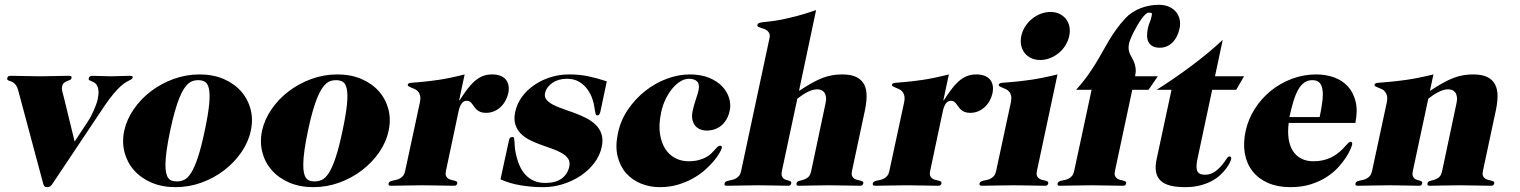

<svg xmlns="http://www.w3.org/2000/svg" viewBox="-20 -772 6335 800"><path d="M291 -182.1 346.2 -266.1Q352.5 -275.4 358.9 -287.4Q365.2 -299.3 370.6 -311.8Q376 -324.2 380.4 -336.2Q384.8 -348.1 386.7 -356.9Q391.6 -379.4 390.4 -393.1Q389.2 -406.7 384.8 -415Q380.4 -423.3 374 -427.2Q367.7 -431.2 361.8 -433.3Q356 -435.5 352.3 -437.7Q348.6 -439.9 349.6 -444.8Q350.6 -450.2 354 -453.1Q357.4 -456.1 364.7 -456.1Q383.3 -456.1 402.1 -455.1Q420.9 -454.1 441.4 -454.1Q460.9 -454.1 481.2 -455.1Q501.5 -456.1 521 -456.1Q526.4 -456.1 530 -454.8Q533.7 -453.6 532.7 -449.2Q531.7 -444.3 528.3 -442.1Q524.9 -439.9 518.8 -437Q512.7 -434.1 503.7 -428.7Q494.6 -423.3 481.7 -411.6Q468.8 -399.9 452.4 -380.4Q436 -360.8 415 -330.1L199.7 -7.8Q194.3 0.5 189.2 4.2Q184.1 7.8 176.3 7.8Q168.9 7.8 165.3 4.2Q161.6 0.5 159.7 -7.8L55.7 -396Q52.2 -408.7 47.1 -416Q42 -423.3 36.6 -427.2Q31.2 -431.2 26.1 -432.9Q21 -434.6 17.1 -436Q13.2 -437.5 11.2 -439.7Q9.3 -441.9 10.3 -446.8Q11.7 -453.1 16.1 -454.6Q20.5 -456.1 27.3 -456.1Q57.6 -456.1 86.7 -455.1Q115.7 -454.1 145.5 -454.1Q174.8 -454.1 204.8 -455.1Q234.9 -456.1 264.2 -456.1Q271.5 -456.1 275.4 -454.6Q279.3 -453.1 277.8 -446.8Q276.9 -441.4 271.5 -439Q266.1 -436.5 259.5 -434.1Q252.9 -431.6 247.1 -427Q241.2 -422.4 238.8 -412.1Q236.8 -402.3 239.7 -390.1Q242.7 -377.9 245.6 -368.2Z M497.6 -227.1Q507.8 -273.9 536.9 -316.4Q565.9 -358.9 608.4 -391.4Q650.9 -423.8 703.1 -442.9Q755.4 -461.9 811.5 -461.9Q867.7 -461.9 911.9 -442.9Q956.1 -423.8 984.6 -391.4Q1013.2 -358.9 1024.2 -316.4Q1035.2 -273.9 1024.9 -227.1Q1015.1 -180.2 985.8 -137.7Q956.5 -95.2 914.3 -62.7Q872.1 -30.3 819.8 -11.2Q767.6 7.8 711.4 7.8Q655.3 7.8 611.1 -11.2Q566.9 -30.3 538.3 -62.7Q509.8 -95.2 498.8 -137.7Q487.8 -180.2 497.6 -227.1ZM689 -227.1Q679.2 -180.7 674.6 -147.2Q669.9 -113.8 669.4 -90.3Q668.9 -66.9 672.1 -52.2Q675.3 -37.6 681.6 -29.5Q688 -21.5 697 -18.8Q706.1 -16.1 716.8 -16.1Q732.9 -16.1 747.6 -22.9Q762.2 -29.8 776.4 -52Q790.5 -74.2 804.4 -116Q818.4 -157.7 833 -227.1Q847.7 -296.4 851.6 -338.1Q855.5 -379.9 850.6 -402.1Q845.7 -424.3 834 -431.2Q822.3 -438 806.2 -438Q795.4 -438 785.4 -435.3Q775.4 -432.6 765.6 -424.6Q755.9 -416.5 746.3 -401.9Q736.8 -387.2 727.3 -363.8Q717.8 -340.3 708.3 -306.9Q698.7 -273.4 689 -227.1Z M1071.8 -227.1Q1082 -273.9 1111.1 -316.4Q1140.1 -358.9 1182.6 -391.4Q1225.1 -423.8 1277.3 -442.9Q1329.6 -461.9 1385.7 -461.9Q1441.9 -461.9 1486.1 -442.9Q1530.3 -423.8 1558.8 -391.4Q1587.4 -358.9 1598.4 -316.4Q1609.4 -273.9 1599.1 -227.1Q1589.4 -180.2 1560.1 -137.7Q1530.8 -95.2 1488.5 -62.7Q1446.3 -30.3 1394 -11.2Q1341.8 7.8 1285.6 7.8Q1229.5 7.8 1185.3 -11.2Q1141.1 -30.3 1112.5 -62.7Q1084 -95.2 1073 -137.7Q1062 -180.2 1071.8 -227.1ZM1263.2 -227.1Q1253.4 -180.7 1248.8 -147.2Q1244.1 -113.8 1243.7 -90.3Q1243.2 -66.9 1246.3 -52.2Q1249.5 -37.6 1255.9 -29.5Q1262.2 -21.5 1271.2 -18.8Q1280.3 -16.1 1291 -16.1Q1307.1 -16.1 1321.8 -22.9Q1336.4 -29.8 1350.6 -52Q1364.7 -74.2 1378.7 -116Q1392.6 -157.7 1407.2 -227.1Q1421.9 -296.4 1425.8 -338.1Q1429.7 -379.9 1424.8 -402.1Q1419.9 -424.3 1408.2 -431.2Q1396.5 -438 1380.4 -438Q1369.6 -438 1359.6 -435.3Q1349.6 -432.6 1339.8 -424.6Q1330.1 -416.5 1320.6 -401.9Q1311 -387.2 1301.5 -363.8Q1292 -340.3 1282.5 -306.9Q1272.9 -273.4 1263.2 -227.1Z M1729.5 -345.2Q1732.9 -362.3 1730.5 -373Q1728 -383.8 1721.9 -390.6Q1715.8 -397.5 1708 -400.9Q1700.2 -404.3 1693.6 -407Q1687 -409.7 1682.6 -412.4Q1678.2 -415 1679.2 -419.9Q1680.7 -425.8 1693.1 -427Q1705.6 -428.2 1733.4 -430.4Q1761.2 -432.6 1805.9 -439Q1850.6 -445.3 1916 -461.9L1893.1 -354H1895Q1910.6 -377.9 1925 -397.7Q1939.5 -417.5 1955.3 -431.9Q1971.2 -446.3 1989.3 -454.1Q2007.3 -461.9 2030.8 -461.9Q2049.8 -461.9 2064 -456.5Q2078.1 -451.2 2086.9 -441.2Q2095.7 -431.2 2098.6 -416.5Q2101.6 -401.9 2097.7 -382.8Q2094.2 -367.7 2086.4 -353Q2078.6 -338.4 2066.7 -326.9Q2054.7 -315.4 2039.1 -308.6Q2023.4 -301.8 2004.9 -301.8Q1991.2 -301.8 1982.2 -305.4Q1973.1 -309.1 1966.8 -314.7Q1960.4 -320.3 1956.1 -326.9Q1951.7 -333.5 1947.3 -339.1Q1942.9 -344.7 1937.7 -348.4Q1932.6 -352.1 1925.3 -352.1Q1911.6 -352.1 1903.6 -340.8Q1895.5 -329.6 1891.1 -310.1L1837.9 -59.1Q1835.4 -46.9 1838.1 -39.8Q1840.8 -32.7 1846.4 -28.6Q1852.1 -24.4 1859.4 -22.7Q1866.7 -21 1872.8 -19.5Q1878.9 -18.1 1882.6 -15.6Q1886.2 -13.2 1885.3 -7.8Q1884.3 -3.9 1881.6 -1Q1878.9 2 1872.1 2Q1843.3 2 1811.3 1Q1779.3 0 1741.2 0Q1703.1 0 1669.9 1Q1636.7 2 1608.4 2Q1601.6 2 1599.9 -1Q1598.1 -3.9 1599.1 -7.8Q1600.1 -13.2 1605 -15.6Q1609.9 -18.1 1616.7 -19.5Q1623.5 -21 1631.3 -22.7Q1639.2 -24.4 1646.5 -28.6Q1653.8 -32.7 1659.7 -39.8Q1665.5 -46.9 1668 -59.1Z M2481.9 -308.1Q2480 -299.8 2477.1 -295.4Q2474.1 -291 2468.3 -291Q2463.4 -291 2461.2 -299.6Q2459 -308.1 2457 -323.2Q2455.1 -339.8 2448 -360.6Q2440.9 -381.3 2427.5 -399.9Q2414.1 -418.5 2393.1 -431.2Q2372.1 -443.8 2341.8 -443.8Q2324.7 -443.8 2309.3 -439.5Q2293.9 -435.1 2282 -427Q2270 -418.9 2262 -408Q2253.9 -397 2251 -383.8Q2247.6 -367.7 2257.3 -356.2Q2267.1 -344.7 2284.9 -335.4Q2302.7 -326.2 2326.7 -318.1Q2350.6 -310.1 2375.2 -300.8Q2399.9 -291.5 2422.9 -279.8Q2445.8 -268.1 2462.4 -251.7Q2479 -235.4 2486.3 -213.1Q2493.7 -190.9 2487.3 -160.2Q2479.5 -123.5 2456.1 -92.8Q2432.6 -62 2399.4 -39.8Q2366.2 -17.6 2325.9 -4.9Q2285.6 7.8 2244.6 7.8Q2194.3 7.8 2148.4 0Q2102.5 -7.8 2065.4 -24.9L2100.6 -187Q2102.1 -194.3 2105.2 -197.8Q2108.4 -201.2 2115.2 -201.2Q2120.6 -201.2 2121.8 -196.8Q2123 -192.4 2123.5 -183.8Q2124 -175.3 2124.8 -162.4Q2125.5 -149.4 2129.4 -131.8Q2134.8 -105.5 2144.5 -83Q2154.3 -60.5 2169.2 -44.2Q2184.1 -27.8 2204.6 -18.8Q2225.1 -9.8 2251.5 -9.8Q2295.4 -9.8 2320.3 -28.1Q2345.2 -46.4 2352.1 -78.1Q2356 -97.7 2347.2 -110.8Q2338.4 -124 2321 -134Q2303.7 -144 2280.8 -152.1Q2257.8 -160.2 2234.1 -168.7Q2210.4 -177.2 2188.2 -188.2Q2166 -199.2 2150.1 -215.1Q2134.3 -231 2127.2 -253.4Q2120.1 -275.9 2127 -307.1Q2134.3 -340.3 2155 -368.7Q2175.8 -397 2206.1 -417.7Q2236.3 -438.5 2273.7 -450.2Q2311 -461.9 2350.6 -461.9Q2395.5 -461.9 2432.6 -453.9Q2469.7 -445.8 2508.3 -433.1Z M2554.7 -216.8Q2565.9 -270.5 2596.4 -315.4Q2627 -360.4 2668.5 -393.1Q2710 -425.8 2758.3 -443.8Q2806.6 -461.9 2853.5 -461.9Q2901.4 -461.9 2935.5 -447.5Q2969.7 -433.1 2990.2 -410.9Q3010.7 -388.7 3018.3 -362.1Q3025.9 -335.4 3020.5 -311Q3016.1 -289.6 3006.6 -273.9Q2997.1 -258.3 2984.4 -248Q2971.7 -237.8 2956.5 -232.9Q2941.4 -228 2924.8 -228Q2909.7 -228 2896.7 -233.4Q2883.8 -238.8 2875.7 -249.3Q2867.7 -259.8 2864.7 -275.1Q2861.8 -290.5 2866.2 -311Q2871.6 -335 2879.4 -357.9Q2887.2 -380.9 2890.6 -396Q2896 -420.9 2884.8 -432.4Q2873.5 -443.8 2850.6 -443.8Q2832.5 -443.8 2814.5 -432.6Q2796.4 -421.4 2780.8 -402.3Q2765.1 -383.3 2752.9 -357.9Q2740.7 -332.5 2734.9 -304.2Q2724.1 -253.9 2729.7 -215.6Q2735.4 -177.2 2752 -151.6Q2768.6 -126 2793.9 -113Q2819.3 -100.1 2847.7 -100.1Q2873 -100.1 2891.1 -105Q2909.2 -109.9 2922.1 -116.9Q2935.1 -124 2943.6 -132.6Q2952.1 -141.1 2958.5 -148.2Q2964.8 -155.3 2969.7 -160.2Q2974.6 -165 2980 -165Q2989.7 -165 2987.3 -154.8Q2985.8 -148.4 2977.5 -133.8Q2969.2 -119.1 2954.1 -101.1Q2939 -83 2917.2 -63.7Q2895.5 -44.4 2867.2 -28.6Q2838.9 -12.7 2804.2 -2.4Q2769.5 7.8 2728.5 7.8Q2688 7.8 2651.4 -6.8Q2614.7 -21.5 2589.4 -49.8Q2564 -78.1 2553.5 -120.1Q2543 -162.1 2554.7 -216.8Z M3186 -611.8Q3189 -624.5 3185.8 -632.1Q3182.6 -639.6 3176.8 -644.3Q3170.9 -648.9 3163.3 -651.6Q3155.8 -654.3 3149.4 -656.2Q3143.1 -658.2 3138.9 -660.6Q3134.8 -663.1 3135.7 -668Q3137.2 -673.8 3142.8 -676Q3148.4 -678.2 3160.2 -679.7Q3171.9 -681.2 3190.4 -683.1Q3209 -685.1 3235.6 -690.2Q3262.2 -695.3 3298.1 -704.6Q3334 -713.9 3380.4 -730L3309.1 -393.1Q3339.4 -413.1 3363.5 -426.5Q3387.7 -439.9 3408.7 -447.8Q3429.7 -455.6 3449 -458.7Q3468.3 -461.9 3488.8 -461.9Q3526.4 -461.9 3548.3 -450.9Q3570.3 -439.9 3580.6 -420.2Q3590.8 -400.4 3590.8 -373Q3590.8 -345.7 3584 -313L3529.8 -59.1Q3527.3 -46.9 3530 -39.8Q3532.7 -32.7 3538.3 -28.6Q3543.9 -24.4 3551.3 -22.7Q3558.6 -21 3564.7 -19.5Q3570.8 -18.1 3574.5 -15.6Q3578.1 -13.2 3577.1 -7.8Q3576.2 -3.9 3573.5 -1Q3570.8 2 3564 2Q3535.2 2 3503.2 1Q3471.2 0 3433.1 0Q3394.5 0 3362.5 1Q3330.6 2 3308.1 2Q3301.3 2 3299.6 -1Q3297.9 -3.9 3298.8 -7.8Q3300.3 -15.6 3308.6 -17.8Q3316.9 -20 3327.1 -22.9Q3337.4 -25.9 3346.7 -33.2Q3356 -40.5 3359.9 -59.1L3419.4 -339.8Q3423.3 -356.4 3421.6 -367.9Q3419.9 -379.4 3414.8 -386.5Q3409.7 -393.6 3401.9 -396.7Q3394 -399.9 3385.3 -399.9Q3375.5 -399.9 3364.7 -396.7Q3354 -393.6 3343.3 -387.9Q3332.5 -382.3 3322 -375.2Q3311.5 -368.2 3302.2 -360.8L3237.8 -59.1Q3235.4 -46.9 3237.5 -39.8Q3239.7 -32.7 3244.4 -28.6Q3249 -24.4 3255.1 -22.7Q3261.2 -21 3266.4 -19.5Q3271.5 -18.1 3274.7 -15.6Q3277.8 -13.2 3276.9 -7.8Q3275.9 -3.9 3273.4 -1Q3271 2 3264.2 2Q3241.2 2 3210.2 1Q3179.2 0 3141.1 0Q3102.5 0 3069.6 1Q3036.6 2 3007.8 2Q3001 2 2999.5 -1Q2998 -3.9 2999 -7.8Q3000 -13.2 3004.9 -15.6Q3009.8 -18.1 3016.6 -19.5Q3023.4 -21 3031.2 -22.7Q3039.1 -24.4 3046.4 -28.6Q3053.7 -32.7 3059.6 -39.8Q3065.4 -46.9 3067.9 -59.1Z M3747.1 -345.2Q3750.5 -362.3 3748 -373Q3745.6 -383.8 3739.5 -390.6Q3733.4 -397.5 3725.6 -400.9Q3717.8 -404.3 3711.2 -407Q3704.6 -409.7 3700.2 -412.4Q3695.8 -415 3696.8 -419.9Q3698.2 -425.8 3710.7 -427Q3723.1 -428.2 3751 -430.4Q3778.8 -432.6 3823.5 -439Q3868.2 -445.3 3933.6 -461.9L3910.6 -354H3912.6Q3928.2 -377.9 3942.6 -397.7Q3957 -417.5 3972.9 -431.9Q3988.8 -446.3 4006.8 -454.1Q4024.9 -461.9 4048.3 -461.9Q4067.4 -461.9 4081.5 -456.5Q4095.7 -451.2 4104.5 -441.2Q4113.3 -431.2 4116.2 -416.5Q4119.1 -401.9 4115.2 -382.8Q4111.8 -367.7 4104 -353Q4096.2 -338.4 4084.2 -326.9Q4072.3 -315.4 4056.6 -308.6Q4041 -301.8 4022.5 -301.8Q4008.8 -301.8 3999.8 -305.4Q3990.7 -309.1 3984.4 -314.7Q3978 -320.3 3973.6 -326.9Q3969.2 -333.5 3964.8 -339.1Q3960.4 -344.7 3955.3 -348.4Q3950.2 -352.1 3942.9 -352.1Q3929.2 -352.1 3921.1 -340.8Q3913.1 -329.6 3908.7 -310.1L3855.5 -59.1Q3853 -46.9 3855.7 -39.8Q3858.4 -32.7 3864 -28.6Q3869.6 -24.4 3877 -22.7Q3884.3 -21 3890.4 -19.5Q3896.5 -18.1 3900.1 -15.6Q3903.8 -13.2 3902.8 -7.8Q3901.9 -3.9 3899.2 -1Q3896.5 2 3889.6 2Q3860.8 2 3828.9 1Q3796.9 0 3758.8 0Q3720.7 0 3687.5 1Q3654.3 2 3626 2Q3619.1 2 3617.4 -1Q3615.7 -3.9 3616.7 -7.8Q3617.7 -13.2 3622.6 -15.6Q3627.4 -18.1 3634.3 -19.5Q3641.1 -21 3648.9 -22.7Q3656.7 -24.4 3664.1 -28.6Q3671.4 -32.7 3677.2 -39.8Q3683.1 -46.9 3685.5 -59.1Z M4235.4 -622.1Q4239.7 -643.1 4251.5 -661.4Q4263.2 -679.7 4279.5 -693.1Q4295.9 -706.5 4315.9 -714.4Q4335.9 -722.2 4356.9 -722.2Q4377.9 -722.2 4394.3 -714.4Q4410.6 -706.5 4421.4 -693.1Q4432.1 -679.7 4435.8 -661.4Q4439.5 -643.1 4435.1 -622.1Q4430.7 -601.1 4419.2 -582.8Q4407.7 -564.5 4391.4 -551Q4375 -537.6 4355 -529.8Q4335 -522 4314 -522Q4293 -522 4276.6 -529.8Q4260.3 -537.6 4249.5 -551Q4238.8 -564.5 4234.9 -582.8Q4231 -601.1 4235.4 -622.1ZM4300.3 -59.1Q4297.9 -46.9 4300.5 -39.8Q4303.2 -32.7 4308.8 -28.6Q4314.5 -24.4 4321.8 -22.7Q4329.1 -21 4335.2 -19.5Q4341.3 -18.1 4345 -15.6Q4348.6 -13.2 4347.7 -7.8Q4346.7 -3.9 4344 -1Q4341.3 2 4334.5 2Q4306.2 2 4273.9 1Q4241.7 0 4203.6 0Q4165.5 0 4132.6 1Q4099.6 2 4070.8 2Q4064 2 4062.3 -1Q4060.5 -3.9 4061.5 -7.8Q4062.5 -13.2 4067.4 -15.6Q4072.3 -18.1 4079.1 -19.5Q4085.9 -21 4093.8 -22.7Q4101.6 -24.4 4108.9 -28.6Q4116.2 -32.7 4122.1 -39.8Q4127.9 -46.9 4130.4 -59.1L4191.9 -345.2Q4195.3 -362.3 4192.9 -373Q4190.4 -383.8 4184.3 -390.6Q4178.2 -397.5 4170.4 -400.9Q4162.6 -404.3 4156 -407Q4149.4 -409.7 4145 -412.4Q4140.6 -415 4141.6 -419.9Q4143.1 -425.8 4155.8 -427Q4168.5 -428.2 4197 -430.4Q4225.6 -432.6 4271.7 -439Q4317.9 -445.3 4386.2 -461.9Z M4697.8 -397.9 4625.5 -59.1Q4623 -46.9 4625.7 -39.8Q4628.4 -32.7 4634 -28.6Q4639.6 -24.4 4646.7 -22.7Q4653.8 -21 4659.9 -19.5Q4666 -18.1 4669.7 -15.6Q4673.3 -13.2 4672.4 -7.8Q4671.4 -3.9 4668.9 -1Q4666.5 2 4659.7 2Q4630.9 2 4598.9 1Q4566.9 0 4528.8 0Q4490.2 0 4457.3 1Q4424.3 2 4395.5 2Q4388.7 2 4387.2 -1Q4385.7 -3.9 4386.7 -7.8Q4387.7 -13.2 4392.6 -15.6Q4397.5 -18.1 4404.3 -19.5Q4411.1 -21 4418.9 -22.7Q4426.8 -24.4 4434.1 -28.6Q4441.4 -32.7 4447.3 -39.8Q4453.1 -46.9 4455.6 -59.1L4528.3 -397.9H4463.9Q4489.7 -426.3 4508.8 -452.9Q4527.8 -479.5 4543.5 -504.6Q4559.1 -529.8 4572.5 -554.2Q4585.9 -578.6 4600.1 -602.3Q4614.3 -626 4630.9 -649.2Q4647.5 -672.4 4668.9 -695.8Q4682.1 -710 4698.7 -720.7Q4715.3 -731.4 4733.4 -738.3Q4751.5 -745.1 4770.5 -748.5Q4789.6 -752 4807.6 -752Q4833 -752 4851.3 -743.7Q4869.6 -735.4 4880.6 -721.7Q4891.6 -708 4895.3 -690.4Q4898.9 -672.9 4895 -653.8Q4886.7 -616.2 4865 -594.7Q4843.3 -573.2 4812.5 -573.2Q4793.9 -573.2 4782.5 -579.6Q4771 -585.9 4765.4 -596.9Q4759.8 -607.9 4759.5 -622.6Q4759.3 -637.2 4762.7 -653.8Q4766.1 -668.9 4770.8 -679.7Q4775.4 -690.4 4777.3 -700.2Q4778.8 -707 4779.5 -710.7Q4780.3 -714.4 4779.1 -716.3Q4777.8 -718.3 4774.7 -718.8Q4771.5 -719.2 4765.1 -719.2Q4759.8 -719.2 4752.2 -711.9Q4744.6 -704.6 4736.3 -693.1Q4728 -681.6 4719.5 -667.2Q4710.9 -652.8 4703.6 -638.4Q4696.3 -624 4691.2 -611.3Q4686 -598.6 4684.1 -589.8Q4681.2 -575.7 4682.9 -565.2Q4684.6 -554.7 4688.7 -545.7Q4692.9 -536.6 4698 -528.1Q4703.1 -519.5 4706.8 -509Q4710.4 -498.5 4711.9 -485.4Q4713.4 -472.2 4709.5 -454.1H4804.2L4765.6 -397.9Z M5163.6 -454.1 5130.9 -397.9H5030.8L4969.2 -108.9Q4961.9 -74.2 4968.8 -59.1Q4975.6 -43.9 5001.5 -43.9Q5024.9 -43.9 5044.7 -58.6Q5064.5 -73.2 5083 -99.1Q5089.8 -107.9 5093.3 -114Q5096.7 -120.1 5103.5 -120.1Q5107.4 -120.1 5109.1 -116.9Q5110.8 -113.8 5109.9 -108.9Q5108.9 -104.5 5104 -94Q5099.1 -83.5 5089.6 -70.6Q5080.1 -57.6 5065.4 -43.7Q5050.8 -29.8 5029.8 -18.3Q5008.8 -6.8 4981 0.5Q4953.1 7.8 4918 7.8Q4882.3 7.8 4856.9 1.5Q4831.5 -4.9 4816.4 -18.8Q4801.3 -32.7 4796.9 -54.9Q4792.5 -77.1 4799.3 -108.9L4861.3 -397.9H4799.3Q4833 -418.9 4869.6 -444.1Q4906.2 -469.2 4942.6 -496.3Q4979 -523.4 5012.9 -551.5Q5046.9 -579.6 5074.7 -606L5042.5 -454.1Z M5478.5 -284.2Q5486.3 -320.3 5489.7 -348.6Q5493.2 -377 5490.5 -397Q5487.8 -417 5477.8 -427.5Q5467.8 -438 5448.2 -438Q5428.7 -438 5414.1 -427.5Q5399.4 -417 5388.4 -397Q5377.4 -377 5368.9 -348.6Q5360.4 -320.3 5352.5 -284.2ZM5349.6 -259.8Q5344.7 -221.7 5349.6 -191.9Q5354.5 -162.1 5367.9 -141.8Q5381.3 -121.6 5402.8 -110.8Q5424.3 -100.1 5452.1 -100.1Q5472.7 -100.1 5490 -103.8Q5507.3 -107.4 5522 -114Q5536.6 -120.6 5549.1 -129.6Q5561.5 -138.7 5573.2 -149.9Q5587.9 -165 5594.7 -173.1Q5601.6 -181.2 5607.4 -181.2Q5616.2 -181.2 5613.8 -168.9Q5612.8 -164.1 5606.4 -149.2Q5600.1 -134.3 5587.4 -114.7Q5574.7 -95.2 5554.7 -73.5Q5534.7 -51.8 5506.3 -33.7Q5478 -15.6 5440.9 -3.9Q5403.8 7.8 5356.4 7.8Q5303.7 7.8 5263.9 -9.5Q5224.1 -26.9 5199.5 -57.9Q5174.8 -88.9 5167 -131.6Q5159.2 -174.3 5169.9 -225.1Q5180.7 -274.9 5208 -318.1Q5235.4 -361.3 5274.7 -393.3Q5314 -425.3 5362.8 -443.6Q5411.6 -461.9 5464.4 -461.9Q5504.4 -461.9 5538.8 -449.5Q5573.2 -437 5596.2 -411.9Q5619.1 -386.7 5628.4 -348.9Q5637.7 -311 5627.4 -259.8Z M5758.3 -345.2Q5761.7 -362.3 5759 -373Q5756.3 -383.8 5750.5 -390.6Q5744.6 -397.5 5736.8 -400.9Q5729 -404.3 5722.2 -407Q5715.3 -409.7 5710.9 -412.4Q5706.5 -415 5707.5 -419.9Q5709 -425.8 5721.7 -427Q5734.4 -428.2 5762.9 -430.4Q5791.5 -432.6 5837.9 -439Q5884.3 -445.3 5952.6 -461.9L5938 -393.1Q5968.3 -413.1 5992.4 -426.5Q6016.6 -439.9 6037.6 -447.8Q6058.6 -455.6 6077.9 -458.7Q6097.2 -461.9 6117.7 -461.9Q6155.3 -461.9 6177.2 -450.9Q6199.2 -439.9 6209.5 -420.2Q6219.7 -400.4 6219.7 -373Q6219.7 -345.7 6212.9 -313L6158.7 -59.1Q6156.2 -46.9 6158.9 -39.8Q6161.6 -32.7 6167.2 -28.6Q6172.9 -24.4 6180.2 -22.7Q6187.5 -21 6193.6 -19.5Q6199.7 -18.1 6203.4 -15.6Q6207 -13.2 6206.1 -7.8Q6205.1 -3.9 6202.4 -1Q6199.7 2 6192.9 2Q6164.1 2 6132.1 1Q6100.1 0 6062 0Q6023.4 0 5991.5 1Q5959.5 2 5937 2Q5930.2 2 5928.5 -1Q5926.8 -3.9 5927.7 -7.8Q5929.2 -15.6 5937.5 -17.8Q5945.8 -20 5956.1 -22.9Q5966.3 -25.9 5975.6 -33.2Q5984.9 -40.5 5988.8 -59.1L6048.3 -339.8Q6052.2 -356.4 6050.5 -367.9Q6048.8 -379.4 6043.7 -386.5Q6038.6 -393.6 6030.8 -396.7Q6022.9 -399.9 6014.2 -399.9Q6004.4 -399.9 5993.7 -396.7Q5982.9 -393.6 5972.2 -387.9Q5961.4 -382.3 5950.9 -375.2Q5940.4 -368.2 5931.2 -360.8L5866.7 -59.1Q5864.3 -46.9 5866.5 -39.8Q5868.7 -32.7 5873.3 -28.6Q5877.9 -24.4 5884 -22.7Q5890.1 -21 5895.3 -19.5Q5900.4 -18.1 5903.6 -15.6Q5906.7 -13.2 5905.8 -7.8Q5904.8 -3.9 5902.3 -1Q5899.9 2 5893.1 2Q5870.1 2 5839.1 1Q5808.1 0 5770 0Q5731.4 0 5698.5 1Q5665.5 2 5636.7 2Q5629.9 2 5628.4 -1Q5627 -3.9 5627.9 -7.8Q5628.9 -13.2 5633.8 -15.6Q5638.7 -18.1 5645.5 -19.5Q5652.3 -21 5660.2 -22.7Q5668 -24.4 5675.3 -28.6Q5682.6 -32.7 5688.5 -39.8Q5694.3 -46.9 5696.8 -59.1Z"/></svg>

Font: XB Zar
Style: Bold Italic
Weight: 700
Italic angle: -12°
Designer: Behnam
Foundry: Irmug
Version: Version 8.005 2009